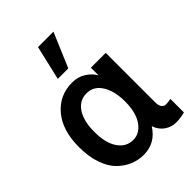

<svg xmlns="http://www.w3.org/2000/svg" viewBox="-250 -988 1126 1126"><g transform="rotate(-45 313.0 -425.0)"><path d="M30.3 -282.2Q30.3 -421.9 97.2 -501Q164.1 -580.1 268.6 -580.1Q318.4 -580.1 354.5 -556.6Q390.6 -533.2 409.2 -500V-563.5H532.2V-152.3Q532.2 -125 543 -112.3Q553.7 -99.6 569.3 -99.6Q583 -99.6 609.4 -104.5V7.8Q572.3 17.6 534.2 17.6Q498 17.6 465.8 -4.4Q433.6 -26.4 418.9 -68.4Q364.3 17.6 267.6 17.6Q223.6 17.6 183.1 1Q142.6 -15.6 107.4 -49.8Q72.3 -84 51.3 -144Q30.3 -204.1 30.3 -282.2ZM157.2 -282.2Q157.2 -190.4 192.4 -139.2Q227.5 -87.9 285.2 -87.9Q339.8 -87.9 375.5 -139.6Q411.1 -191.4 411.1 -282.2Q411.1 -368.2 377.4 -421.9Q343.8 -475.6 285.2 -475.6Q225.6 -475.6 191.4 -424.3Q157.2 -373 157.2 -282.2ZM225.6 -654.3 275.4 -868.2H403.3L312.5 -654.3Z"/></g></svg>

Font: Gothic A1
Style: Bold
Weight: 700
Version: Version 2.50